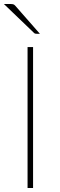

<svg xmlns="http://www.w3.org/2000/svg" viewBox="-26 -938 297 958"><path d="M0 0ZM139 0H111.5V-703H139ZM26 -918Q36 -918 41 -916.2Q46 -914.5 50.5 -909L173 -769.5H156.5Q152.5 -769.5 149.5 -770.2Q146.5 -771 143.5 -774L-6.5 -918Z"/></svg>

Font: Lato Thin
Style: Regular
Weight: 200
Designer: Lukasz Dziedzic
Foundry: tyPoland Lukasz Dziedzic
Version: Version 2.007; 2014-02-27